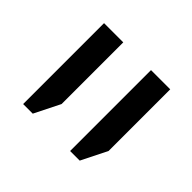

<svg xmlns="http://www.w3.org/2000/svg" viewBox="-98 -721 636 636"><g transform="rotate(45 220.5 -402.5)"><path d="M288 -213V-592H378V-303L333 -213ZM68 -213V-592H158V-303L113 -213Z"/></g></svg>

Font: Noto Sans Hebrew SemiCondensed
Style: Regular
Weight: 400
Width: 4
Designer: Monotype Design Team
Foundry: Monotype Imaging Inc.
Version: Version 2.004; ttfautohint (v1.8.4.7-5d5b)